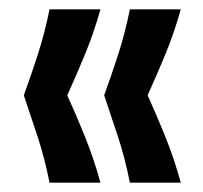

<svg xmlns="http://www.w3.org/2000/svg" viewBox="-20 -470 435 411"><path d="M86 -79Q76 -130 61 -176Q46 -222 31 -266Q47 -310 61.5 -355Q76 -400 86 -450H195Q181 -400 162.5 -355Q144 -310 124 -266Q144 -222 162.5 -176Q181 -130 195 -79ZM258 -79Q248 -130 233 -176Q218 -222 203 -266Q219 -310 233.5 -355Q248 -400 258 -450H367Q353 -400 334.5 -355Q316 -310 296 -266Q316 -222 334.5 -176Q353 -130 367 -79Z"/></svg>

Font: Bricolage Grotesque 96pt Medium
Style: Regular
Weight: 500
Designer: Mathieu Triay
Foundry: Atelier Triay
Version: Version 1.001; ttfautohint (v1.8.4.7-5d5b);gftools[0.9.33.de